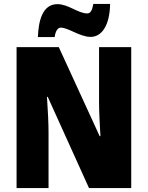

<svg xmlns="http://www.w3.org/2000/svg" viewBox="-20 -953 749 973"><path d="M172 -765H257C262 -803 277 -813 288 -813C326 -813 385 -766 439 -766C494 -766 536 -821 538 -933H453C447 -899 438 -885 422 -885C376 -885 326 -932 271 -932C194 -932 175 -845 172 -765ZM645 0V-714H482V-436C482 -391 485 -327 489 -263H485L278 -714H64V0H226V-281C226 -325 223 -393 218 -462H222L431 0Z"/></svg>

Font: Noto Sans Hebrew Condensed Black
Style: Regular
Weight: 900
Width: 3
Designer: Monotype Design Team
Foundry: Monotype Imaging Inc.
Version: Version 2.004